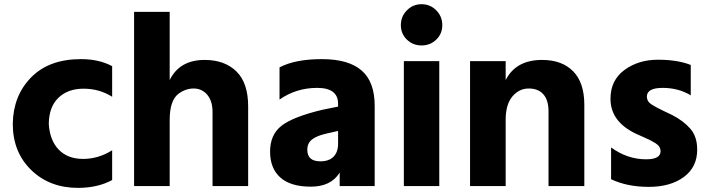

<svg xmlns="http://www.w3.org/2000/svg" viewBox="-20 -870 3438 932"><path d="M42 -268.6Q43.9 -405.3 130.9 -494.1Q217.8 -583 373 -583Q460.9 -583 524.4 -548.8V-400.4Q461.9 -439.5 385.7 -439.5Q309.6 -439.5 263.7 -395.5Q217.8 -351.6 216.8 -268.6Q221.7 -188.5 265.1 -143.6Q308.6 -98.6 383.3 -98.6Q458 -98.6 524.4 -140.6V3.9Q454.1 42 358.4 42Q220.7 42 131.3 -44.9Q42 -131.8 42 -268.6Z M630.9 33.2V-812.5H803.7V-481.4Q851.6 -579.1 973.6 -579.1Q1070.3 -579.1 1127.4 -523.4Q1184.6 -467.8 1184.6 -353.5V33.2H1011.7V-326.2Q1011.7 -379.9 985.8 -410.2Q960 -440.4 920.4 -440.4Q880.9 -440.4 846.7 -415Q803.7 -382.8 803.7 -288.1V33.2Z M1543.9 -336.9 1621.1 -352.5V-366.2Q1621.1 -443.4 1519.5 -443.4Q1418 -443.4 1336.9 -386.7V-543Q1413.1 -583 1542.5 -583Q1671.9 -583 1735.4 -527.8Q1798.8 -472.7 1798.8 -356.4V33.2H1628.9V-32.2Q1586.9 36.1 1488.8 36.1Q1390.6 36.1 1340.8 -8.3Q1291 -52.7 1291 -134.3Q1291 -215.8 1346.2 -259.3Q1401.4 -302.7 1543.9 -336.9ZM1471.7 -142.6Q1471.7 -86.9 1535.2 -86.9Q1577.1 -86.9 1599.1 -109.4Q1621.1 -131.8 1621.1 -171.9V-234.4L1565.4 -221.7Q1496.1 -206.1 1479.5 -175.8Q1471.7 -162.1 1471.7 -142.6Z M1955.1 -677.7Q1925.8 -706.1 1925.8 -748Q1925.8 -790 1955.1 -819.8Q1984.4 -849.6 2026.4 -849.6Q2068.4 -849.6 2097.7 -819.8Q2127 -790 2127 -748Q2127 -706.1 2097.7 -677.7Q2068.4 -649.4 2026.4 -649.4Q1984.4 -649.4 1955.1 -677.7ZM1940.4 33.2V-573.2H2112.3V33.2Z M2261.7 33.2V-573.2H2434.6V-481.4Q2484.4 -579.1 2611.3 -579.1Q2708 -579.1 2762.2 -523.9Q2816.4 -468.8 2816.4 -361.3V33.2H2642.6V-329.1Q2642.6 -383.8 2617.7 -412.1Q2592.8 -440.4 2546.4 -440.4Q2500 -440.4 2467.3 -401.9Q2434.6 -363.3 2434.6 -288.1V33.2Z M2943.4 -390.6Q2943.4 -480.5 3011.2 -530.3Q3079.1 -580.1 3173.8 -580.1Q3268.6 -580.1 3333 -554.7V-407.2Q3273.4 -443.4 3196.8 -443.4Q3120.1 -443.4 3120.1 -401.4Q3120.1 -377 3143.6 -362.3Q3167 -347.7 3198.2 -333Q3229.5 -318.4 3243.2 -311.5Q3297.9 -283.2 3331.1 -245.1Q3364.3 -207 3364.3 -143.6Q3364.3 -58.6 3299.3 -10.7Q3234.4 37.1 3129.4 37.1Q3024.4 37.1 2946.3 0V-154.3Q3025.4 -96.7 3116.2 -96.7Q3186.5 -96.7 3186.5 -135.7Q3186.5 -159.2 3162.6 -174.3Q3138.7 -189.5 3108.9 -202.1Q3079.1 -214.8 3067.4 -220.7Q2943.4 -279.3 2943.4 -390.6Z"/></svg>

Font: GenEi M Gothic v2 Heavy
Style: Regular
Weight: 800
Version: Version 2.0